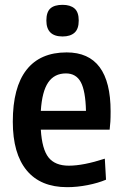

<svg xmlns="http://www.w3.org/2000/svg" viewBox="-20 -766 510 795"><path d="M258 9Q148 9 90.5 -60.5Q33 -130 33 -262Q33 -404 89.5 -476.5Q146 -549 256 -549Q438 -549 438 -305Q438 -278 437 -262Q436 -246 434 -229H149Q154 -148 181 -114Q208 -80 265 -80Q325 -80 414 -109L419 -22Q386 -8 342.5 0.5Q299 9 258 9ZM253 -462Q205 -462 179.5 -424.5Q154 -387 149 -307H336Q334 -390 314.5 -426Q295 -462 253 -462ZM239 -615Q172 -615 172 -681Q172 -716 188.5 -731Q205 -746 239 -746Q271 -746 288.5 -731Q306 -716 306 -681Q306 -646 288.5 -630.5Q271 -615 239 -615Z"/></svg>

Font: Encode Sans Compressed
Style: SemiBold
Weight: 600
Designer: Pablo Impallari, Andres Torresi
Foundry: Pablo Impallari, Andres Torresi
Version: Version 1.000; ttfautohint (v1.00) -l 8 -r 50 -G 200 -x 14 -